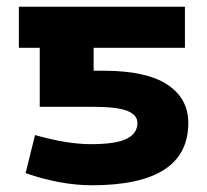

<svg xmlns="http://www.w3.org/2000/svg" viewBox="-20 -540 615 570"><path d="M249 -112Q324 -112 356 -128Q388 -144 388 -175Q388 -199 357.5 -211Q327 -223 253 -223H98V-398H36V-520H529V-398H258V-330H288Q414 -330 476.5 -289Q539 -248 539 -175Q539 10 253 10Q160 10 56 -26L84 -139Q180 -112 249 -112Z"/></svg>

Font: Mplus 1p ExtraBold
Style: Regular
Weight: 800
Version: Version 1.061